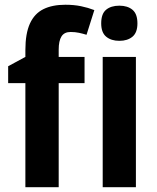

<svg xmlns="http://www.w3.org/2000/svg" viewBox="-20 -785 657 805"><path d="M334.5 -436.5H226.1V0H86.4V-436.5H14.2V-507.3L86.4 -546.4V-575.2Q86.4 -644.5 105.5 -686.3Q124.5 -728 161.9 -746.6Q199.2 -765.1 253.9 -765.1Q290 -765.1 319.6 -759Q349.1 -752.9 375.5 -742.7L342.8 -639.2Q327.1 -644 311 -647.5Q294.9 -650.9 275.9 -650.9Q249.5 -650.9 237.8 -632.3Q226.1 -613.8 226.1 -576.7V-546.4H334.5ZM549.8 -546.4V0H410.6V-546.4ZM480.5 -761.2Q515.1 -761.2 535.6 -743.9Q556.2 -726.6 556.2 -687Q556.2 -648.4 535.4 -631.1Q514.6 -613.8 480.5 -613.8Q446.3 -613.8 425.3 -631.1Q404.3 -648.4 404.3 -687Q404.3 -727.1 424.8 -744.1Q445.3 -761.2 480.5 -761.2Z"/></svg>

Font: Open Sans SemiCondensed
Style: Bold
Weight: 700
Width: 4
Designer: Monotype Design Team
Foundry: Monotype Imaging Inc.
Version: Version 3.003